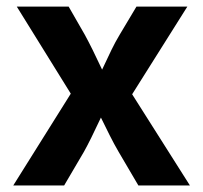

<svg xmlns="http://www.w3.org/2000/svg" viewBox="-20 -566 620 586"><path d="M231.9 -337.4 231.4 -223.1 31.2 -545.9H189.5L238.8 -460Q261.2 -418.9 290 -356.9Q306.2 -321.8 319.3 -295.9H263.7Q279.8 -328.6 293 -356.4Q309.6 -392.1 320.6 -414.6Q331.5 -437 345.2 -460L396.5 -545.9H551.8L347.7 -221.7V-334.5L559.6 0H402.3L341.8 -103Q328.6 -125.5 314.5 -153.6Q300.3 -181.6 288.1 -207Q264.2 -256.3 259.3 -265.6H315.4Q307.6 -250 286.1 -203.1Q255.4 -137.2 236.3 -103L175.8 0H20.5Z"/></svg>

Font: Inter RS Variable
Style: Regular
Weight: 400
Designer: Rasmus Andersson (customised by Maria Ramos and Noel Pretorius)
Foundry: rsms
Version: Version 3.001;Glyphs 3.2.3 (3260)